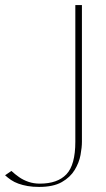

<svg xmlns="http://www.w3.org/2000/svg" viewBox="-222 -492 418 757"><path d="M-68 245Q-93 245 -113 241.5Q-133 238 -149.5 232Q-166 226 -178.5 217.5Q-191 209 -202 199L-177 182Q-163 195 -146.5 206.5Q-130 218 -109.5 225Q-89 232 -65 232Q5 232 40 195Q75 158 75 67V-472H101V67Q101 89 95.5 119Q90 149 72.5 178Q55 207 21.5 226Q-12 245 -68 245Z"/></svg>

Font: Panamera Thin
Style: Regular
Weight: 100
Designer: Bastien Sozeau
Foundry: NBR — Bastien Sozeau
Version: Version 3.003;gftools[0.9.33]